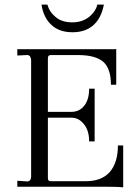

<svg xmlns="http://www.w3.org/2000/svg" viewBox="-20 -811 599 834"><path d="M55.2 -25.9 97.2 -22.9Q115.2 -22.9 115.2 -44.9V-550.8Q115.2 -558.1 109.9 -566.9Q103.5 -573.2 95.2 -571.8L55.2 -569.8V-597.2H467.8Q482.9 -597.2 484.9 -598.1V-442.9H461.9Q461.9 -512.2 429.2 -542Q395 -571.8 319.8 -571.8H200.2Q188 -571.8 188 -558.1V-325.2H291Q325.2 -325.2 346.2 -352.1Q367.2 -378.9 367.2 -425.8H391.1V-196.8H367.2Q367.2 -243.2 345.2 -271Q322.3 -299.8 291 -299.8H188V-37.1Q188 -23.9 200.2 -23.9H353Q421.4 -23.9 457 -64Q492.2 -105 492.2 -179.2H515.1V2.9Q492.2 0 431.2 0H55.2ZM431.2 -791Q420.4 -733.9 387.2 -703.1Q352.1 -670.9 294.9 -670.9Q236.8 -670.9 203.1 -703.1Q168.9 -734.4 160.2 -791H186Q194.8 -758.3 223.1 -735.8Q249.5 -713.9 294.9 -713.9Q335.9 -713.9 366.2 -736.8Q395.5 -760.3 402.8 -791Z"/></svg>

Font: Unna Light
Style: Regular
Weight: 300
Designer: Jorge de Buen Unna
Foundry: Omnibus-Type
Version: Version 2.007;PS 002.007;hotconv 1.0.88;makeotf.lib2.5.64775